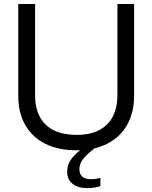

<svg xmlns="http://www.w3.org/2000/svg" viewBox="-20 -749 768 968"><path d="M420 199.4Q372.4 199.4 345.6 177.6Q318.7 155.9 318.7 117Q318.7 78.9 342.2 49.1Q365.7 19.3 403.2 -5.5Q440.7 -30.3 481.7 -52.7L500.9 -36Q468.3 -10.7 440.9 11.5Q413.4 33.7 396.9 55.7Q380.3 77.7 380.3 104.1Q380.3 154.6 440.6 154.6Q450 154.6 462.3 152.9Q474.6 151.3 486.1 147.3V189.1Q475.3 193.7 457.5 196.6Q439.7 199.4 420 199.4ZM364 8.6Q273.1 8.6 207.6 -24.5Q142 -57.6 107 -119.3Q72 -181 72 -266.9V-729H156.9V-269.4Q156.9 -202.4 182.1 -157.6Q207.3 -112.9 253.9 -90.9Q300.6 -69 364.6 -69Q435 -69 480.9 -93.4Q526.9 -117.9 549.4 -163Q572 -208.1 572 -269.4V-729H656.1V-266.9Q656.1 -182.9 621.7 -120.9Q587.3 -59 522.1 -25.2Q457 8.6 364 8.6Z"/></svg>

Font: Mona Sans ExtraLight
Style: Regular
Weight: 200
Designer: Deni Anggara
Foundry: GitHub
Version: Version 2.000